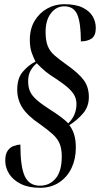

<svg xmlns="http://www.w3.org/2000/svg" viewBox="-20 -779 478 914"><path d="M171 115Q116 115 79 96.5Q42 78 23.5 48.5Q5 19 5 -14Q5 -45 16.5 -61.5Q28 -78 45 -84Q62 -90 77 -91Q77 15 98 60Q119 105 170 105Q216 105 245 70.5Q274 36 274 -34Q274 -71 264 -95Q254 -119 231 -140Q208 -161 170 -188Q112 -227 87 -265.5Q62 -304 62 -352Q62 -406 88 -437Q114 -468 149 -486Q140 -503 131 -528Q122 -553 122 -589Q122 -642 145 -680Q168 -718 205 -738.5Q242 -759 285 -759Q341 -759 374 -742.5Q407 -726 421.5 -700.5Q436 -675 436 -646Q436 -609 416 -595.5Q396 -582 365 -582Q365 -670 348 -709.5Q331 -749 286 -749Q248 -749 222.5 -716Q197 -683 197 -627Q197 -585 207.5 -559.5Q218 -534 239.5 -515.5Q261 -497 293 -474Q353 -432 378 -398.5Q403 -365 403 -317Q403 -272 376 -240Q349 -208 310 -183Q324 -166 332.5 -140Q341 -114 341 -76Q341 -22 320.5 21Q300 64 261.5 89.5Q223 115 171 115ZM305 -192Q344 -230 344 -284Q344 -302 337 -319Q330 -336 310 -355.5Q290 -375 251 -401Q213 -425 194.5 -440.5Q176 -456 155 -478Q135 -461 124.5 -441Q114 -421 114 -391Q114 -365 122.5 -345Q131 -325 153 -305Q175 -285 214 -260Q249 -238 270 -222Q291 -206 305 -192Z"/></svg>

Font: Noto Serif Display ExtraCondensed SemiBold
Style: Italic
Weight: 600
Width: 2
Italic angle: -12°
Designer: Monotype Design Team
Foundry: Monotype Imaging Inc.
Version: Version 2.009